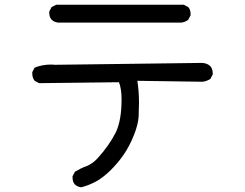

<svg xmlns="http://www.w3.org/2000/svg" viewBox="-20 -725 1040 815"><path d="M325 70Q288 65 288 29V23L298 4Q321 -10 346.5 -19.5Q372 -29 395 -54Q444 -108 472 -164Q496 -215 496 -303Q496 -348 485 -376L146 -372L127 -382Q117 -395 117 -413V-419L127 -438Q160 -451 196 -451L215 -450L840 -458Q883 -453 883 -414V-409L873 -390Q857 -380 840 -378L563 -382Q570 -337 570 -290Q570 -266 568.5 -232Q567 -198 548.5 -151.5Q530 -105 505 -68.5Q480 -32 447.5 -0.5Q415 31 385.5 46.5Q356 62 325 70ZM749 -629H227Q189 -634 189 -672V-676L199 -695L219 -705H760L779 -695Q789 -684 789 -666V-660L779 -641Q766 -631 749 -629Z"/></svg>

Font: Xiaolai SC
Style: Regular
Weight: 400
Designer: Nozomi Seto 瀬戸のぞみ
Version: Version 3.11;December 4, 2020;FontCreator 13.0.0.2613 64-bit